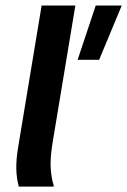

<svg xmlns="http://www.w3.org/2000/svg" viewBox="-20 -687 468 707"><path d="M49.2 0Q40.8 -30.8 40 -65.4Q39.2 -100 47.5 -149.2L133.3 -666.7H257.5L174.2 -165Q164.2 -105.8 166.7 -67.9Q169.2 -30 177.5 -5V0ZM265.8 -466.7 332.5 -666.7H428.3L345 -466.7Z"/></svg>

Font: Familjen Grotesk SemiBold
Style: Italic
Weight: 600
Italic angle: -9.46201°
Designer: Anders Wikstroem, Jonas Baeckman, Matilda Gysing, Kristian Moeller
Foundry: Familjen STHLM AB
Version: Version 2.002